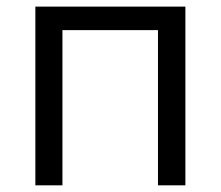

<svg xmlns="http://www.w3.org/2000/svg" viewBox="-20 -555 661 575"><path d="M167 0H85.9V-535.2H535.2V0H453.1V-464.8H167Z"/></svg>

Font: f06252833
Style: Regular
Weight: 400
Foundry: Ascender Corporation
Version: Version 1.10